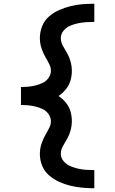

<svg xmlns="http://www.w3.org/2000/svg" viewBox="-20 -853 616 1026"><path d="M484 153V56Q462 56 440 54.5Q418 53 396.5 48Q375 43 355 34.5Q335 26 320 8.5Q305 -9 305 -31Q305 -54 317.5 -74.5Q330 -95 341 -115.5Q352 -136 358 -159Q364 -182 364 -205Q364 -232 356.5 -258Q349 -284 332 -304.5Q315 -325 293 -340Q315 -355 332 -376Q349 -397 356.5 -422.5Q364 -448 364 -475Q364 -498 358 -521Q352 -544 341 -564.5Q330 -585 317.5 -605.5Q305 -626 305 -650Q305 -672 320 -689.5Q335 -707 355 -715.5Q375 -724 396.5 -728.5Q418 -733 440 -734.5Q462 -736 484 -736V-833Q452 -833 420 -830.5Q388 -828 356.5 -820Q325 -812 295.5 -799Q266 -786 241.5 -764.5Q217 -743 205 -712.5Q193 -682 193 -650Q193 -620 203 -591.5Q213 -563 228 -538H229Q237 -523 244.5 -507.5Q252 -492 252 -475Q252 -455 240 -437.5Q228 -420 210 -411Q192 -402 172.5 -397Q153 -392 132.5 -390Q112 -388 92 -388V-292Q112 -292 132.5 -290Q153 -288 172.5 -283Q192 -278 210 -269Q228 -260 240 -242.5Q252 -225 252 -205Q252 -188 244.5 -172.5Q237 -157 229 -143L228 -142Q213 -117 203 -88.5Q193 -60 193 -31Q193 2 205 32Q217 62 241.5 83.5Q266 105 295.5 118.5Q325 132 356.5 139.5Q388 147 420 150Q452 153 484 153Z"/></svg>

Font: Iosevka Sparkle Semibold
Style: Regular
Weight: 600
Designer: Belleve Invis
Foundry: Belleve Invis
Version: Version 4.5.0; ttfautohint (v1.8.3)